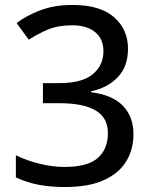

<svg xmlns="http://www.w3.org/2000/svg" viewBox="-20 -744 612 774"><path d="M496 -548Q496 -476 455 -433Q414 -390 347 -376V-372Q432 -362 475 -318Q518 -274 518 -204Q518 -141 488.5 -93Q459 -45 398 -17.5Q337 10 241 10Q185 10 136.5 1Q88 -8 44 -29V-118Q89 -96 141 -83.5Q193 -71 240 -71Q333 -71 374 -107Q415 -143 415 -207Q415 -270 365 -299Q315 -328 220 -328H153V-409H221Q310 -409 353.5 -444.5Q397 -480 397 -538Q397 -587 363.5 -614.5Q330 -642 271 -642Q214 -642 173.5 -625Q133 -608 96 -584L47 -651Q86 -681 142.5 -702.5Q199 -724 272 -724Q384 -724 440 -674.5Q496 -625 496 -548Z"/></svg>

Font: Noto Sans Kayah Li Medium
Style: Regular
Weight: 500
Designer: Monotype Design Team, Sérgio Martins
Foundry: Monotype Imaging Inc.
Version: Version 2.002; ttfautohint (v1.8.4.7-5d5b)